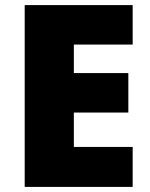

<svg xmlns="http://www.w3.org/2000/svg" viewBox="-20 -734 589 754"><path d="M501 0V-157H270V-292H484V-447H270V-559H501V-714H77V0Z"/></svg>

Font: Noto Sans Canadian Aboriginal Black
Style: Regular
Weight: 900
Designer: Monotype Design Team, Typotheque's Kevin King
Foundry: Monotype Imaging Inc.
Version: Version 2.004